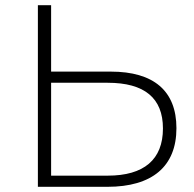

<svg xmlns="http://www.w3.org/2000/svg" viewBox="-20 -720 748 740"><path d="M126 0H394C566 0 660 -78 660 -226C660 -370 572 -444 407 -444H177V-700H126ZM395 -401C537 -401 608 -342 608 -225C608 -105 535 -43 395 -43H177V-401Z"/></svg>

Font: Montserrat Light
Style: Regular
Weight: 300
Designer: Julieta Ulanovsky
Foundry: Julieta Ulanovsky
Version: Version 7.200